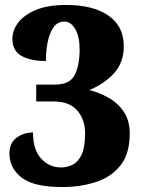

<svg xmlns="http://www.w3.org/2000/svg" viewBox="-20 -744 571 774"><path d="M231 10Q115 10 66.5 -28.5Q18 -67 18 -125Q18 -168 47 -189Q76 -210 113 -210Q113 -140 146 -104.5Q179 -69 226 -69Q251 -69 273.5 -80.5Q296 -92 309.5 -121.5Q323 -151 323 -207Q323 -262 291.5 -298.5Q260 -335 196 -335H126V-403H202Q262 -403 281.5 -442.5Q301 -482 301 -545Q301 -596 283.5 -626.5Q266 -657 239 -657Q212 -657 195.5 -633.5Q179 -610 172 -573.5Q165 -537 165 -498Q104 -498 67 -518.5Q30 -539 30 -588Q30 -622 53.5 -653Q77 -684 125 -704Q173 -724 247 -724Q356 -724 417.5 -681Q479 -638 479 -558Q479 -491 439 -448Q399 -405 340 -381Q380 -371 417.5 -350Q455 -329 479 -293.5Q503 -258 503 -206Q503 -124 465.5 -77Q428 -30 366 -10Q304 10 231 10Z"/></svg>

Font: Noto Serif SemiCondensed Black
Style: Regular
Weight: 900
Width: 4
Designer: Monotype Design Team
Foundry: Monotype Imaging Inc.
Version: Version 2.014; ttfautohint (v1.8.4.7-5d5b)